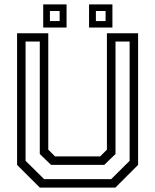

<svg xmlns="http://www.w3.org/2000/svg" viewBox="-20 -851 704 871"><path d="M160.5 0 57.5 -103V-700H199V-172L229.5 -141.5H434.5L465 -172V-700H606.5V-103L503.5 0ZM180 -38.5H484.5L568 -121.5V-662.5H504V-152.5L453 -103H211.5L160.5 -152.5V-662.5H96V-121.5ZM384 -726V-831H490V-726ZM176 -726V-831H282V-726ZM206.5 -755.5H250.5V-801H206.5ZM415 -755.5H459V-801H415Z"/></svg>

Font: Tourney Thin
Style: Regular
Weight: 400
Version: Version 1.015